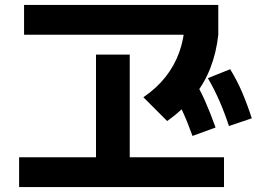

<svg xmlns="http://www.w3.org/2000/svg" viewBox="-20 -747 1040 774"><path d="M57 7V-113H367V-527H503V-113H883V7ZM77 -607V-727H860V-607ZM558 -355Q611 -391 647 -436.5Q683 -482 702.5 -536Q722 -590 725 -652L860 -607Q852 -534 827.5 -471.5Q803 -409 760 -356.5Q717 -304 654 -259ZM756 -199Q736 -255 715 -300.5Q694 -346 667 -391L759 -431Q787 -385 808 -337Q829 -289 849 -233ZM903 -239Q884 -296 864 -341.5Q844 -387 818 -432L908 -468Q936 -422 956.5 -374Q977 -326 995 -270Z"/></svg>

Font: M PLUS 2
Style: Bold
Weight: 700
Designer: Coji Morishita
Foundry: UNDERFOREST DESIGN
Version: Version 1.001